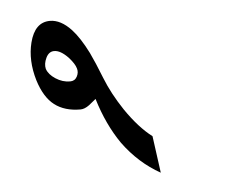

<svg xmlns="http://www.w3.org/2000/svg" viewBox="-42 -544 706 592"><g transform="rotate(-5 311.0 -248.0)"><path d="M417 -114.3 432.6 0Q366.2 -37.1 318.4 -102.5Q276.4 -163.1 252 -244.1Q241.2 -235.4 230.5 -226.6Q215.8 -215.8 203.1 -215.8Q154.3 -215.8 123 -239.7Q91.8 -263.7 75.2 -317.4Q56.6 -379.9 70.3 -434.6Q85.9 -496.1 132.8 -496.1Q166 -496.1 198.2 -461.9Q222.7 -435.5 247.1 -386.7Q261.7 -356.4 281.2 -306.6Q300.8 -256.8 335.9 -204.1Q376 -145.5 417 -114.3ZM203.1 -342.8Q199.2 -357.4 180.7 -377.9Q157.2 -402.3 137.7 -402.3Q121.1 -402.3 112.3 -383.8Q103.5 -365.2 107.4 -349.6Q113.3 -332 134.3 -318.4Q155.3 -304.7 178.7 -304.7Q193.4 -304.7 200.2 -317.4Q207 -330.1 203.1 -342.8Z"/></g></svg>

Font: Thabit-Bold-Oblique
Style: Bold Oblique
Weight: 700
Designer: Regenerated by Nadim Shaikli
Foundry: MAK Alagha
Version: 0.01